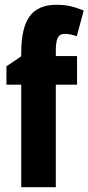

<svg xmlns="http://www.w3.org/2000/svg" viewBox="-20 -785 371 805"><path d="M303 -430H214V0H69V-430H7V-507L69 -549V-562Q69 -669 104.5 -717Q140 -765 217 -765Q248 -765 273 -759.5Q298 -754 331 -741L302 -633Q288 -638 275.5 -640.5Q263 -643 250 -643Q231 -643 222.5 -627Q214 -611 214 -573V-550H303Z"/></svg>

Font: Noto Sans Lao ExtraCondensed ExtraBold
Style: Regular
Weight: 800
Width: 2
Designer: Monotype Design Team
Foundry: Monotype Imaging Inc.
Version: Version 2.003; ttfautohint (v1.8.4.7-5d5b)